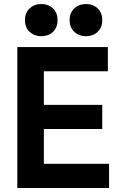

<svg xmlns="http://www.w3.org/2000/svg" viewBox="-20 -934 594 954"><path d="M66 0V-700H516V-580H198V-413H488V-293H198V-120H522V0ZM407 -754Q373 -754 349.5 -775.5Q326 -797 326 -834Q326 -871 349.5 -892.5Q373 -914 407 -914Q442 -914 465 -892.5Q488 -871 488 -834Q488 -797 465 -775.5Q442 -754 407 -754ZM185 -754Q151 -754 127.5 -775.5Q104 -797 104 -834Q104 -871 127.5 -892.5Q151 -914 185 -914Q220 -914 243 -892.5Q266 -871 266 -834Q266 -797 243 -775.5Q220 -754 185 -754Z"/></svg>

Font: Space Grotesk
Style: Bold
Weight: 700
Designer: Florian Karsten
Foundry: Florian Karsten
Version: Version 2.000